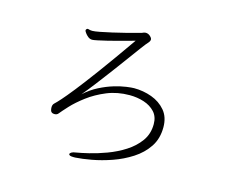

<svg xmlns="http://www.w3.org/2000/svg" viewBox="-103 -854 1206 1022"><g transform="rotate(15 500.0 -343.5)"><path d="M379 26H389Q425 24 477.5 14.5Q530 5 586 -14.5Q642 -34 691 -65.5Q740 -97 770.5 -142.5Q801 -188 801 -251Q801 -307 771 -342.5Q741 -378 694.5 -395Q648 -412 597 -412Q583 -412 554 -408Q525 -404 488 -393Q451 -382 410.5 -361.5Q370 -341 334 -308Q361 -340 394 -383Q427 -426 461 -471.5Q495 -517 525 -558Q555 -599 576.5 -628Q598 -657 606 -665Q616 -676 616 -685Q616 -693 605 -703Q594 -713 580 -713Q572 -713 560 -707Q556 -706 532.5 -699.5Q509 -693 475.5 -684.5Q442 -676 407 -668Q372 -660 343.5 -654.5Q315 -649 303 -649Q292 -649 286 -651Q280 -653 276 -653Q274 -653 270.5 -650Q267 -647 267 -642Q267 -639 273.5 -629.5Q280 -620 290.5 -611.5Q301 -603 314 -603Q321 -603 342.5 -607.5Q364 -612 393 -619Q422 -626 451.5 -634Q481 -642 505 -648.5Q529 -655 539 -658Q451 -532 392 -452Q333 -372 296 -325.5Q259 -279 238.5 -256Q218 -233 206 -222Q198 -214 198 -200Q198 -196 198.5 -192Q199 -188 200 -184Q204 -169 222 -169Q236 -169 243 -178Q255 -193 284 -224.5Q313 -256 357.5 -289.5Q402 -323 459 -346.5Q516 -370 584 -370Q626 -370 663 -358Q700 -346 723.5 -320.5Q747 -295 747 -254Q747 -200 718 -160Q689 -120 644 -91.5Q599 -63 549 -44.5Q499 -26 455 -15.5Q411 -5 386 -1Q370 1 362 6Q354 11 354 16Q354 26 379 26Z"/></g></svg>

Font: Klee One
Style: Regular
Weight: 400
Designer: Fontworks Inc.
Foundry: Fontworks Inc.
Version: Version 1.100